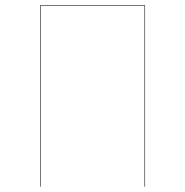

<svg xmlns="http://www.w3.org/2000/svg" viewBox="-20 -700 694 720"><path d="M524 0H522V-678H132V0H130V-680H524Z"/></svg>

Font: FiraGO Two
Style: Regular
Weight: 100
Designer: bBox Type
Foundry: bBox Type GmbH
Version: Version 1.001